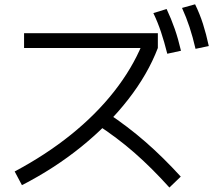

<svg xmlns="http://www.w3.org/2000/svg" viewBox="-20 -838 978 876"><path d="M628.9 -636.7 649.4 -619.1H89.8V-686.5H700.2V-619.1Q654.3 -499 564.9 -384.3Q475.6 -269.5 352.1 -169.4Q228.5 -69.3 80.1 6.8L46.9 -55.7Q188.5 -130.9 303.2 -223.1Q418 -315.4 500.5 -420.4Q583 -525.4 628.9 -636.7ZM419.9 -271.5 467.8 -324.2Q563.5 -260.7 644 -190.4Q724.6 -120.1 804.7 -32.2L752.9 17.6Q671.9 -72.3 593.3 -141.1Q514.6 -210 419.9 -271.5ZM679.7 -778.3 740.2 -796.9Q761.7 -751 777.3 -706.1Q793 -661.1 805.7 -606.4L743.2 -592.8Q729.5 -647.5 714.8 -691.4Q700.2 -735.4 679.7 -778.3ZM810.5 -801.8 870.1 -818.4Q891.6 -774.4 906.2 -728.5Q920.9 -682.6 932.6 -627.9L872.1 -615.2Q859.4 -669.9 844.7 -714.4Q830.1 -758.8 810.5 -801.8Z"/></svg>

Font: Pretendard JP Variable
Style: Regular
Weight: 400
Designer: Base glyphs from Inter by Rasmus Andersson; Hangul glyphs from Noto Sans CJK(Source Han Sans) by Jang Soo-young and Kang
Foundry: Kil Hyung-jin
Version: Version 1.307;Glyphs 3.2 (3192)